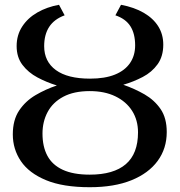

<svg xmlns="http://www.w3.org/2000/svg" viewBox="-20 -771 750 802"><path d="M355 11Q243 11 172 -18.5Q101 -48 67.2 -98Q33.5 -148 33.5 -209.5Q33.5 -270 60 -309.5Q86.5 -349 128.8 -373.8Q171 -398.5 217.5 -414Q175 -427 136.5 -447.5Q98 -468 73.8 -500Q49.5 -532 49.5 -578.5Q49.5 -624.5 72.8 -660.2Q96 -696 136.2 -719Q176.5 -742 226.5 -751L250 -707Q206.5 -691 185.5 -658.8Q164.5 -626.5 164.5 -578Q164.5 -514 213.5 -478.2Q262.5 -442.5 356 -442.5Q418.5 -442.5 460.2 -459.5Q502 -476.5 523.2 -507.8Q544.5 -539 544.5 -581.5Q544.5 -630 524.8 -661.2Q505 -692.5 462 -707L485.5 -751Q541 -740.5 580.5 -717.5Q620 -694.5 641 -661Q662 -627.5 662 -584.5Q662 -535.5 638.2 -502.5Q614.5 -469.5 576.2 -449.5Q538 -429.5 495 -417Q542.5 -400.5 583.8 -376.8Q625 -353 650.8 -315.5Q676.5 -278 676.5 -219.5Q676.5 -150.5 638.5 -98.8Q600.5 -47 528.8 -18Q457 11 355 11ZM355 -41.5Q454.5 -41.5 505.5 -85.2Q556.5 -129 556.5 -218Q556.5 -269 532 -307.8Q507.5 -346.5 462.2 -368.5Q417 -390.5 355 -390.5Q288.5 -390.5 244.5 -367Q200.5 -343.5 179 -303.2Q157.5 -263 157.5 -213Q157.5 -158.5 178 -120.2Q198.5 -82 242.2 -61.8Q286 -41.5 355 -41.5Z"/></svg>

Font: Merriweather 20pt
Style: Regular
Weight: 400
Version: Version 2.100